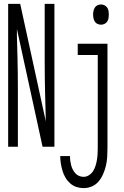

<svg xmlns="http://www.w3.org/2000/svg" viewBox="-20 -755 640 988"><path d="M22 0V-735H84L216 -129Q215 -138 215 -147Q215 -156 215 -165L212 -276Q211 -317 210.5 -358.5Q210 -400 210 -441V-735H260V0H199L67 -606Q67 -597 67 -588Q67 -579 67 -570L70 -459Q71 -418 71.5 -376.5Q72 -335 72 -294V0ZM500 -628Q490 -628 481.5 -632Q473 -636 468 -644Q463 -652 461 -661.5Q459 -671 459 -680Q459 -689 461 -698.5Q463 -708 468 -716Q473 -724 481.5 -728Q490 -732 500 -732Q509 -732 517.5 -728Q526 -724 531.5 -716Q537 -708 538.5 -698.5Q540 -689 540 -680Q540 -671 538.5 -661.5Q537 -652 531.5 -644Q526 -636 517.5 -632Q509 -628 500 -628ZM410 213Q391 213 373 207Q355 201 340.5 188Q326 175 316.5 158.5Q307 142 301.5 123.5Q296 105 293 86Q290 67 290 48H340Q340 60 341.5 71.5Q343 83 346 95Q349 107 354.5 117.5Q360 128 368 137Q376 146 387.5 150.5Q399 155 410 155Q425 155 438 146.5Q451 138 459 125.5Q467 113 471.5 98.5Q476 84 478.5 69.5Q481 55 482 40Q483 25 483 10V-472H380V-530H533V10Q533 32 531.5 54.5Q530 77 525 98Q520 119 511 140Q502 161 488 178Q474 195 453.5 204Q433 213 410 213Z"/></svg>

Font: Iosevka Curly Light Extended
Style: Regular
Weight: 300
Width: 7
Monospace: yes
Designer: Belleve Invis
Foundry: Belleve Invis
Version: Version 11.1.0; ttfautohint (v1.8.3)